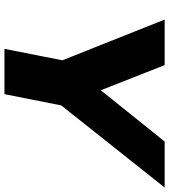

<svg xmlns="http://www.w3.org/2000/svg" viewBox="30 -770 740 839"><g transform="rotate(90 399.5 -350.0)"><path d="M799 -700 440 -248 391 0H193L243 -253L65 -700H264L374 -421L598 -700Z"/></g></svg>

Font: My Font
Style: Italic
Weight: 500
Designer: Julieta Ulanovsky
Foundry: Julieta Ulanovsky
Version: ""